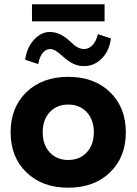

<svg xmlns="http://www.w3.org/2000/svg" viewBox="-20 -870 640 900"><path d="M104 -438.2Q178.2 -509.8 299.8 -509.8Q421.4 -509.8 495.6 -438.2Q569.8 -366.7 569.8 -250Q569.8 -133.3 495.6 -61.8Q421.4 9.8 299.8 9.8Q178.2 9.8 104 -61.8Q29.8 -133.3 29.8 -250Q29.8 -366.7 104 -438.2ZM213.1 -155.8Q246.1 -120.1 299.8 -120.1Q353.5 -120.1 386.7 -155.8Q419.9 -191.4 419.9 -250Q419.9 -308.6 386.7 -344.2Q353.5 -379.9 299.8 -379.9Q246.1 -379.9 213.1 -344.2Q180.2 -308.6 180.2 -250Q180.2 -191.4 213.1 -155.8ZM500 -689.9Q492.7 -631.8 457.3 -595.9Q421.9 -560.1 374 -560.1Q346.7 -560.1 324 -571Q301.3 -582 273.9 -606Q254.9 -623.5 241.2 -631.8Q227.5 -640.1 213.9 -640.1Q196.3 -640.1 181.2 -623Q166 -606 159.2 -569.8L98.1 -589.8Q105.5 -647 139.2 -683.6Q172.9 -720.2 213.9 -720.2Q264.6 -720.2 314 -670.9Q344.7 -640.1 374 -640.1Q396 -640.1 413.1 -657.7Q430.2 -675.3 439 -710ZM129.9 -770V-850.1H470.2V-770Z"/></svg>

Font: Gully
Style: Bold
Weight: 700
Designer: jaikishan Patel
Foundry: MagicType
Version: Version 1.000;Glyphs 3.2 (3242)